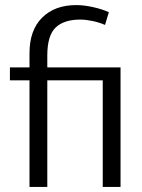

<svg xmlns="http://www.w3.org/2000/svg" viewBox="-20 -735 559 755"><path d="M384 0V-419H166V0H96V-419H19V-470H96V-526Q96 -616 145.5 -665.5Q195 -715 280 -715Q310 -715 346 -707Q382 -699 408 -687L393 -637Q370 -647 343.5 -652.5Q317 -658 296 -658Q231 -658 198.5 -626.5Q166 -595 166 -517V-470H454V0Z"/></svg>

Font: Mukta Malar Light
Style: Regular
Weight: 300
Designer: Aadarsh Rajan, Girish Dalvi, Yashodeep Gholap
Foundry: Ek Type
Version: Version 2.538;PS 1.000;hotconv 16.6.51;makeotf.lib2.5.65220;